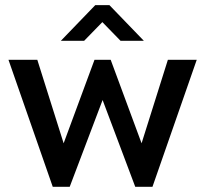

<svg xmlns="http://www.w3.org/2000/svg" viewBox="-20 -721 792 741"><path d="M183.6 0 12.7 -490.2H124L225.6 -168L344.7 -490.2H407.2L526.4 -168L627.9 -490.2H739.3L568.4 0H502L376 -335L249 0ZM214.8 -563.5 347.7 -701.2H402.3L535.2 -563.5H445.3L375 -635.7L304.7 -563.5Z"/></svg>

Font: Sen Medium
Style: Regular
Weight: 500
Designer: Kosal Sen, Philatype
Foundry: Philatype
Version: Version 2.000;gftools[0.9.31]